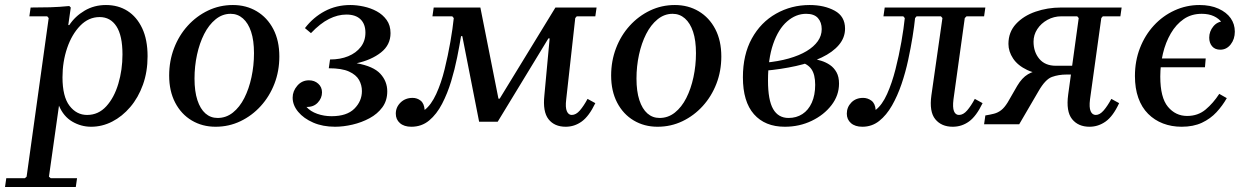

<svg xmlns="http://www.w3.org/2000/svg" viewBox="-72 -495 4954 765"><path d="M-52 250 -47 215H27L34 209L122 -423L116 -430H45L50 -465Q91 -465 127.5 -466Q164 -467 204 -471L210 -465L200 -395H204Q227 -430 265 -452.5Q303 -475 350 -475Q399 -475 436 -451.5Q473 -428 494.5 -382.5Q516 -337 516 -271Q516 -209 497.5 -157.5Q479 -106 447 -68.5Q415 -31 375 -10.5Q335 10 291 10Q251 10 216 -10.5Q181 -31 163 -74L123 209L130 215H235L230 250ZM177 -187Q177 -110 205 -73.5Q233 -37 275 -37Q320 -37 351.5 -71.5Q383 -106 399.5 -161.5Q416 -217 416 -278Q416 -353 392 -390Q368 -427 325 -427Q281 -427 247.5 -392.5Q214 -358 195.5 -303.5Q177 -249 177 -187Z M856 -475Q909 -475 951 -450Q993 -425 1017 -379Q1041 -333 1041 -270Q1041 -212 1021.5 -161.5Q1002 -111 967 -72.5Q932 -34 886 -12Q840 10 787 10Q734 10 692 -15Q650 -40 626 -86Q602 -132 602 -194Q602 -252 621.5 -303Q641 -354 676 -392.5Q711 -431 757 -453Q803 -475 856 -475ZM795 -25Q829 -25 856 -46.5Q883 -68 901.5 -104.5Q920 -141 930 -187.5Q940 -234 940 -283Q940 -334 928.5 -368.5Q917 -403 896 -421.5Q875 -440 847 -440Q814 -440 787 -418Q760 -396 741.5 -359.5Q723 -323 713 -277Q703 -231 703 -182Q703 -131 714.5 -96Q726 -61 746.5 -43Q767 -25 795 -25Z M1349 -243Q1416 -231 1443.5 -201Q1471 -171 1471 -131Q1471 -94 1451.5 -67.5Q1432 -41 1400.5 -24Q1369 -7 1332.5 1.5Q1296 10 1263 10Q1214 10 1176 -6.5Q1138 -23 1116 -49.5Q1094 -76 1094 -106Q1094 -132 1112.5 -153.5Q1131 -175 1159 -175Q1181 -175 1196 -161.5Q1211 -148 1211 -127Q1211 -104 1194 -86Q1177 -68 1149 -69Q1165 -51 1192 -41.5Q1219 -32 1249 -32Q1310 -32 1340 -62Q1370 -92 1370 -132Q1370 -156 1358.5 -176.5Q1347 -197 1318.5 -210Q1290 -223 1238 -223L1243 -258Q1284 -258 1315.5 -271Q1347 -284 1365.5 -308Q1384 -332 1384 -365Q1384 -399 1364.5 -418Q1345 -437 1308 -437Q1274 -437 1239 -419.5Q1204 -402 1167 -363L1143 -383Q1176 -426 1222 -450.5Q1268 -475 1324 -475Q1349 -475 1377 -469Q1405 -463 1429 -450Q1453 -437 1468.5 -415.5Q1484 -394 1484 -363Q1484 -316 1446 -286Q1408 -256 1349 -243Z M1567 10Q1538 10 1521.5 -4.5Q1505 -19 1505 -42Q1505 -68 1524 -86.5Q1543 -105 1572 -105Q1590 -105 1604 -94Q1618 -83 1620 -57Q1646 -77 1666 -120.5Q1686 -164 1699.5 -219Q1713 -274 1722.5 -328.5Q1732 -383 1736 -423L1730 -430H1651L1656 -465H1842L1914 -102H1919L2141 -465H2305L2300 -430H2226L2220 -423L2184 -99Q2180 -67 2186.5 -52Q2193 -37 2206 -37Q2223 -37 2238.5 -55Q2254 -73 2269 -101L2300 -84Q2275 -32 2246 -11Q2217 10 2182 10Q2137 10 2113.5 -20Q2090 -50 2097 -115L2118 -342H2113L1911 -10H1837L1770 -351H1765Q1759 -314 1749.5 -266.5Q1740 -219 1725.5 -171Q1711 -123 1689.5 -81.5Q1668 -40 1638 -15Q1608 10 1567 10Z M2617 -475Q2670 -475 2712 -450Q2754 -425 2778 -379Q2802 -333 2802 -270Q2802 -212 2782.5 -161.5Q2763 -111 2728 -72.5Q2693 -34 2647 -12Q2601 10 2548 10Q2495 10 2453 -15Q2411 -40 2387 -86Q2363 -132 2363 -194Q2363 -252 2382.5 -303Q2402 -354 2437 -392.5Q2472 -431 2518 -453Q2564 -475 2617 -475ZM2556 -25Q2590 -25 2617 -46.5Q2644 -68 2662.5 -104.5Q2681 -141 2691 -187.5Q2701 -234 2701 -283Q2701 -334 2689.5 -368.5Q2678 -403 2657 -421.5Q2636 -440 2608 -440Q2575 -440 2548 -418Q2521 -396 2502.5 -359.5Q2484 -323 2474 -277Q2464 -231 2464 -182Q2464 -131 2475.5 -96Q2487 -61 2507.5 -43Q2528 -25 2556 -25Z M3055 10Q2976 10 2932 -40Q2888 -90 2888 -187Q2888 -277 2923.5 -341.5Q2959 -406 3020 -440.5Q3081 -475 3154 -475Q3212 -475 3253.5 -452.5Q3295 -430 3295 -381Q3295 -345 3270.5 -316Q3246 -287 3202 -266Q3158 -245 3099.5 -232Q3041 -219 2974 -213V-245Q3029 -250 3071 -262Q3113 -274 3142 -291.5Q3171 -309 3186.5 -331Q3202 -353 3202 -379Q3202 -406 3187 -423Q3172 -440 3140 -440Q3099 -440 3064 -409.5Q3029 -379 3008.5 -319.5Q2988 -260 2988 -174Q2988 -96 3008.5 -60.5Q3029 -25 3070 -25Q3101 -25 3125 -40.5Q3149 -56 3162.5 -86Q3176 -116 3176 -157Q3176 -198 3161 -219.5Q3146 -241 3113 -249L3161 -262Q3180 -259 3199.5 -253Q3219 -247 3235 -236Q3251 -225 3261 -207Q3271 -189 3271 -162Q3271 -115 3241 -76Q3211 -37 3162 -13.5Q3113 10 3055 10Z M3364 10Q3335 10 3318.5 -4.5Q3302 -19 3302 -42Q3302 -68 3320 -86.5Q3338 -105 3367 -105Q3385 -105 3400 -94Q3415 -83 3417 -57Q3443 -77 3462.5 -120.5Q3482 -164 3496 -219Q3510 -274 3519.5 -328.5Q3529 -383 3533 -423L3527 -430H3448L3453 -465H3854L3849 -430H3779L3772 -423L3727 -99Q3723 -67 3729 -52Q3735 -37 3749 -37Q3766 -37 3781.5 -55Q3797 -73 3812 -101L3843 -84Q3818 -32 3789 -11Q3760 10 3724 10Q3679 10 3654.5 -20Q3630 -50 3639 -115L3683 -423L3677 -430H3580L3574 -423Q3571 -392 3564 -348.5Q3557 -305 3546.5 -256Q3536 -207 3520 -160Q3504 -113 3482 -74.5Q3460 -36 3431 -13Q3402 10 3364 10Z M4226 -423 4220 -430H4157Q4127 -430 4101.5 -416Q4076 -402 4061 -379Q4046 -356 4046 -329Q4046 -288 4069 -260.5Q4092 -233 4135 -233H4203L4197 -198H4117Q4059 -198 4021 -216Q3983 -234 3964.5 -262Q3946 -290 3946 -320Q3946 -367 3976 -399.5Q4006 -432 4054 -448.5Q4102 -465 4155 -465H4397L4392 -430H4322L4316 -423ZM3989 0H3849L3854 -35Q3873 -38 3888.5 -42Q3904 -46 3917 -56Q3930 -66 3943 -87L3981 -153Q4000 -185 4023.5 -199Q4047 -213 4077.5 -216Q4108 -219 4145 -219H4182L4177 -198Q4146 -198 4119.5 -188.5Q4093 -179 4066 -132ZM4356 -101 4387 -84Q4363 -32 4333.5 -11Q4304 10 4269 10Q4224 10 4199.5 -20.5Q4175 -51 4184 -118L4226 -423H4316L4271 -99Q4267 -67 4273.5 -52Q4280 -37 4294 -37Q4310 -37 4325.5 -55Q4341 -73 4356 -101Z M4636 10Q4596 10 4562 -3Q4528 -16 4502.5 -41.5Q4477 -67 4463.5 -105Q4450 -143 4450 -192Q4450 -252 4470 -303.5Q4490 -355 4525.5 -393.5Q4561 -432 4608 -453.5Q4655 -475 4707 -475Q4751 -475 4783 -460.5Q4815 -446 4831.5 -422.5Q4848 -399 4848 -369Q4848 -339 4831.5 -318Q4815 -297 4790 -297Q4769 -297 4757.5 -310.5Q4746 -324 4746 -345Q4746 -370 4762.5 -390Q4779 -410 4805 -410Q4826 -410 4833 -397.5Q4840 -385 4840 -370L4809 -363Q4809 -387 4797 -404Q4785 -421 4764.5 -430.5Q4744 -440 4716 -440Q4675 -440 4644.5 -419Q4614 -398 4593 -362Q4572 -326 4561.5 -281.5Q4551 -237 4551 -190Q4551 -106 4581.5 -69.5Q4612 -33 4658 -33Q4701 -33 4731.5 -58.5Q4762 -84 4786 -121L4816 -104Q4799 -74 4775 -48Q4751 -22 4717 -6Q4683 10 4636 10ZM4493 -262H4732L4729 -227H4491Z"/></svg>

Font: Brygada 1918 Medium
Style: Italic
Weight: 500
Italic angle: -8°
Designer: Mateusz Machalski | Borys Kosmynka | Przemek Hoffer
Foundry: NIEPODLEGLA 2018
Version: Version 3.006